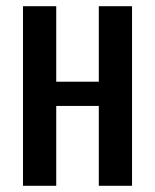

<svg xmlns="http://www.w3.org/2000/svg" viewBox="-20 -598 499 618"><path d="M54 0V-578H161V-335H298V-578H405V0H298V-257H161V0Z"/></svg>

Font: Oswald
Style: Regular
Weight: 400
Designer: Vernon Adams
Foundry: Vernon Adams
Version: Version 4.103; ttfautohint (v1.8.3)